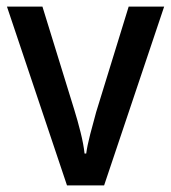

<svg xmlns="http://www.w3.org/2000/svg" viewBox="-20 -559 517 579"><path d="M182 0 1 -539H108L204 -228Q214 -196 223 -160Q232 -124 235 -96H240Q243 -119 252 -154Q261 -189 270 -221L368 -539H475L294 0Z"/></svg>

Font: Noto Sans Tamil SemiCondensed Medium
Style: Regular
Weight: 500
Width: 4
Designer: Jelle Bosma - Monotype Design Team
Foundry: Monotype Imaging Inc.
Version: Version 2.004; ttfautohint (v1.8.4.7-5d5b)